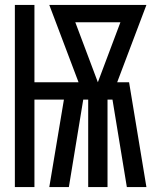

<svg xmlns="http://www.w3.org/2000/svg" viewBox="-20 -755 640 775"><path d="M40 0V-735H119V-423H297L179 -735H571L453 -423H501L571 0H492L434 -353H414V0H336V-353H316L258 0H179L238 -353H119V0ZM375 -423 466 -665H284Z"/></svg>

Font: Iosevka SS04 Extended
Style: Regular
Weight: 400
Width: 7
Monospace: yes
Designer: Belleve Invis
Foundry: Belleve Invis
Version: Version 19.0.0; ttfautohint (v1.8.4)